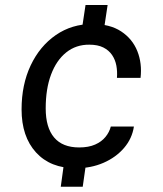

<svg xmlns="http://www.w3.org/2000/svg" viewBox="-20 -650 640 752"><path d="M277 9Q177.5 9 121 -53Q64.5 -115 64.5 -221.5Q64.5 -318.5 100.2 -394Q136 -469.5 198.8 -512.8Q261.5 -556 342 -556Q410.5 -556 454.5 -527Q498.5 -498 517.8 -450Q537 -402 530.5 -345H438Q440 -369.5 435.8 -392.8Q431.5 -416 419 -434.5Q406.5 -453 384.8 -464Q363 -475 330 -475Q278 -475.5 239.5 -444.8Q201 -414 180 -358Q159 -302 159 -225.5Q159 -150.5 192 -111.5Q225 -72.5 290 -72.5Q327 -72.5 352.5 -83.8Q378 -95 393.2 -113.8Q408.5 -132.5 414 -154.5H504.5Q497.5 -107.5 465.8 -70.5Q434 -33.5 385 -12.2Q336 9 277 9ZM299.5 -527.5 315 -630.5H401.5L386 -527.5ZM218 81.5 232 -20.5H318.5L304 81.5Z"/></svg>

Font: Spline Sans Mono
Style: Italic
Weight: 400
Italic angle: -4°
Monospace: yes
Designer: Eben Sorkin, Mirko Velimirovic
Foundry: Sorkin Type
Version: Version 1.004